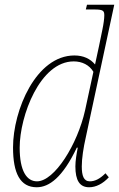

<svg xmlns="http://www.w3.org/2000/svg" viewBox="-20 -780 502 810"><path d="M135 10C187 10 244 -31 304 -157H308C303 -131 298 -102 298 -78C298 -19 316 10 356 10C385 10 414 -5 439 -32L425 -49C400 -24 379 -15 359 -15C333 -15 325 -39 325 -78C325 -112 332 -157 342 -201L462 -760H347L342 -740H379C416 -740 420 -734 420 -715C420 -702 417 -679 412 -655L398 -587C393 -561 386 -534 381 -508C361 -532 332 -546 294 -546C132 -546 35 -315 35 -158C35 -49 65 10 135 10ZM136 -15C93 -15 63 -58 63 -157C63 -291 149 -521 291 -521C326 -521 357 -506 374 -477L339 -315C307 -171 210 -15 136 -15Z"/></svg>

Font: Noto Serif SemiCondensed Thin
Style: Italic
Weight: 100
Width: 4
Italic angle: -12°
Designer: Monotype Design Team
Foundry: Monotype Imaging Inc.
Version: Version 2.013